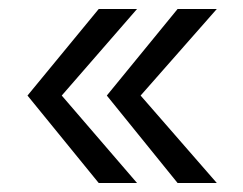

<svg xmlns="http://www.w3.org/2000/svg" viewBox="-20 -462 540 426"><path d="M284 -442 117 -250 284 -56H199L41 -250L199 -442ZM461 -442 292 -250 461 -56H374L217 -250L374 -442Z"/></svg>

Font: Kaisei Decol
Style: Bold
Weight: 700
Designer: Font-Kai, 金井和夫
Foundry: KAZUO KANAI
Version: Version 5.003